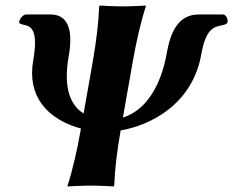

<svg xmlns="http://www.w3.org/2000/svg" viewBox="-20 -668 839 691"><path d="M313.6 -445 280.9 -259.4C246.9 -281 220.4 -320.5 220.4 -394.2C220.4 -415.2 222.5 -439 227.3 -466C231.1 -487.6 233 -507 233 -524.1C233 -584.4 209.3 -616 161.8 -616H73.8C63.6 -616 48.9 -599.5 48.9 -587.8C48.9 -583.7 53.4 -581.8 60.4 -580C77 -575.2 106.1 -576.8 106.1 -513.6C106.1 -497.2 104.1 -476.4 99.5 -450C96.7 -434.1 95.4 -419 95.4 -404.9C95.4 -286.1 187.9 -227.4 271.4 -205.5L270.4 -200C257.2 -125 240.7 -54 223.1 0L223.6 3C223.6 3 272.1 0 307.1 0C341.1 0 388.6 3 388.6 3L391.1 0C393.1 -56.7 401 -124.1 414.2 -198.6C519.6 -216.5 672.4 -290.9 704.5 -473C722.5 -575 756.8 -571 783.1 -578C792.5 -580.5 799.3 -582.3 799.3 -592.3C799.3 -602.3 792.5 -616 781.8 -616H695.8C622.8 -616 594 -555 580.2 -477C573.9 -440.8 544.4 -283.9 422.3 -244.9L457.6 -445C470.8 -520 487.5 -592 504.9 -645L504.4 -648C504.4 -648 455.9 -645 420.9 -645C386.9 -645 339.4 -648 339.4 -648L336.9 -645C334.8 -588 326.8 -520 313.6 -445Z"/></svg>

Font: Linux Biolinum O 
Style: Bold Italic
Weight: 700
Designer: Philipp H. Poll
Foundry: Philipp H. Poll
Version: Version 1.3.2